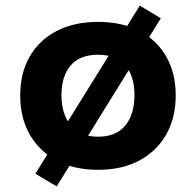

<svg xmlns="http://www.w3.org/2000/svg" viewBox="-20 -594 698 684"><path d="M329 11Q244 11 181.5 -22.5Q119 -56 85.5 -115.5Q52 -175 52 -254Q52 -333 85.5 -392Q119 -451 181.5 -483.5Q244 -516 329 -516Q415 -516 477 -483.5Q539 -451 572.5 -392Q606 -333 606 -254Q606 -175 572.5 -115.5Q539 -56 477 -22.5Q415 11 329 11ZM329 -107Q394 -107 426.5 -147Q459 -187 459 -255Q459 -322 427 -360.5Q395 -399 329 -399Q264 -399 231.5 -360.5Q199 -322 199 -255Q199 -187 232.5 -147Q266 -107 329 -107ZM182 70 106 25 478 -574 553 -529Z"/></svg>

Font: Nunito Sans 6pt ExtraBold
Style: Regular
Weight: 800
Version: Version 3.101;gftools[0.9.27]